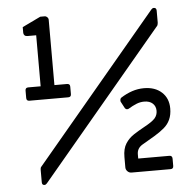

<svg xmlns="http://www.w3.org/2000/svg" viewBox="-53 -773 860 847"><g transform="rotate(-5 377.5 -349.5)"><path d="M76 -355Q63 -355 63 -368V-401Q63 -414 76 -414H131V-640H92Q84 -640 79.5 -644.5Q75 -649 75 -656V-681L156 -720H175Q182 -720 187 -715Q192 -710 192 -703V-414H248Q261 -414 261 -401V-368Q261 -355 248 -355ZM497 0Q487 0 479.5 -7.5Q472 -15 472 -25V-71Q472 -108 486.5 -130.5Q501 -153 523.5 -167.5Q546 -182 568 -194Q607 -215 619 -229Q631 -243 631 -262Q631 -282 617.5 -294.5Q604 -307 580 -307Q562 -307 545 -300Q528 -293 510 -282Q507 -280 503 -280Q497 -280 493 -285L477 -315Q476 -317 476 -321Q476 -329 481 -333Q506 -349 531.5 -357.5Q557 -366 584 -366Q633 -366 662.5 -339Q692 -312 692 -267Q692 -239 682.5 -218Q673 -197 654.5 -181.5Q636 -166 611 -151Q579 -133 555.5 -118.5Q532 -104 532 -78V-59H670Q683 -59 683 -45V-13Q683 0 670 0ZM110 21Q99 21 99 8V-46Q99 -50 99.5 -52.5Q100 -55 101 -58L647 -709Q652 -715 658 -715Q670 -715 670 -702V-649Q670 -645 669 -642Q668 -639 667 -636L121 15Q116 21 110 21Z"/></g></svg>

Font: Miriam Libre Medium
Style: Regular
Weight: 500
Version: Version 2.000